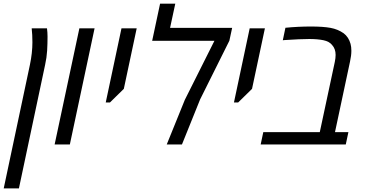

<svg xmlns="http://www.w3.org/2000/svg" viewBox="-69 -784 1985 1042"><path d="M106.9 -554.7Q106.9 -595.7 103 -630.4H186Q189 -607.9 189 -585Q189 -546.4 186.8 -509Q184.6 -471.7 175.8 -432.1L33.7 238.3H-48.8L93.3 -432.1Q106.9 -497.1 106.9 -554.7Z M361.8 -630.4H444.3L310.1 0H227.5Z M590.3 -630.4H672.9L603 -301.8L527.8 -228H504.9Z M934.1 -242.2 1094.7 -562.5H756.8L799.8 -764.2H882.3L854 -632.8H1190.9L1175.8 -563L1017.1 -244.6L918.5 0H835.9Z M1286.1 -630.4H1368.7L1298.8 -301.8L1223.6 -228H1200.7Z M1359.9 -66.9H1666.5L1748 -447.8Q1752.4 -469.2 1752.4 -485.8Q1752.4 -519 1733.4 -539.6Q1718.3 -559.1 1686.3 -565.7Q1654.3 -572.3 1609.4 -572.3Q1562 -572.3 1473.1 -566.4L1465.8 -565.4L1480 -633.3Q1548.8 -640.1 1618.7 -640.1Q1684.6 -640.1 1724.6 -632.8Q1764.6 -625.5 1795.9 -603.5Q1823.2 -583 1833.5 -545.9Q1837.9 -529.3 1837.9 -508.3Q1837.9 -482.9 1830.6 -449.7L1749 -66.9H1821.8L1807.6 0H1345.7Z"/></svg>

Font: Viking Open Sans
Style: Italic
Weight: 400
Italic angle: -12°
Foundry: Ascender Corporation
Version: Version 2.000